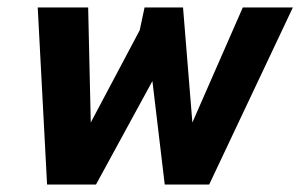

<svg xmlns="http://www.w3.org/2000/svg" viewBox="-20 -494 804 514"><path d="M106 0 81 -474H216L223 -166L354 -413L367 -474H470L495 -166L630 -474H764L540 0H421L388 -277L237 0Z"/></svg>

Font: Kanit Medium
Style: Italic
Weight: 500
Italic angle: -12°
Designer: Katatrad Team
Foundry: CadsonDemak
Version: Version 2.000; ttfautohint (v1.8.3)